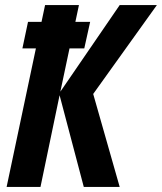

<svg xmlns="http://www.w3.org/2000/svg" viewBox="-20 -734 636 754"><path d="M6 0 121 -544H68L90 -648H143L157 -714H290L276 -648H334L311 -544H253L217 -374L450 -714H596L346 -365L450 0H309L214 -360L139 0Z"/></svg>

Font: Noto Sans Condensed
Style: Bold Italic
Weight: 700
Width: 3
Italic angle: -12°
Designer: Monotype Design Team
Foundry: Monotype Imaging Inc.
Version: Version 2.013; ttfautohint (v1.8.4.7-5d5b)